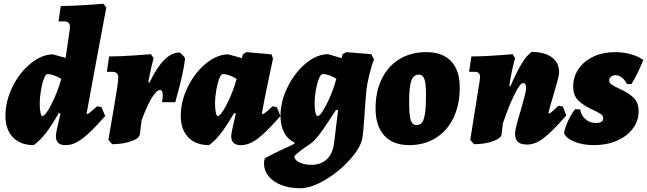

<svg xmlns="http://www.w3.org/2000/svg" viewBox="-20 -762 3451 1024"><path d="M498 -195 521 -191 541 -143Q485 -80 449 -47.5Q413 -15 385.5 -1.5Q358 12 329 12Q278 12 278 -36Q278 -47 284 -75.5Q290 -104 303 -158H293Q254 -90 223 -50.5Q192 -11 160 12Q89 12 49 -29.5Q9 -71 9 -145Q9 -222 46.5 -298.5Q84 -375 143.5 -423.5Q203 -472 263 -472L330 -453L352 -605Q353 -610 353 -618Q353 -634 345 -641Q337 -648 320 -648H292L304 -730Q361 -730 434.5 -735Q508 -740 531 -742L547 -722Q535 -659 503.5 -490.5Q472 -322 442 -157L446 -154Q450 -154 459.5 -162Q469 -170 498 -195ZM307 -341Q304 -343 293 -349Q282 -355 265.5 -361Q249 -367 233 -367Q224 -367 214.5 -343Q205 -319 198.5 -281.5Q192 -244 192 -208Q192 -179 196 -161Q200 -143 206 -143Q222 -143 254 -205.5Q286 -268 307 -341Z M611 -349Q611 -379 578 -379H550L562 -461Q618 -461 690.5 -466Q763 -471 785 -473L799 -452Q796 -441 786.5 -401Q777 -361 771 -322L778 -323Q854 -482 937 -482Q946 -477 954.5 -468Q963 -459 967 -450Q964 -417 952.5 -365Q941 -313 929.5 -271Q918 -229 915 -217H844Q848 -238 848 -254Q848 -282 833 -282Q815 -282 789 -239Q763 -196 735 -120L726 -45Q723 -24 679 -8.5Q635 7 578 7L558 -16Q566 -62 588.5 -193Q611 -324 611 -349Z M1433 -195 1456 -191 1476 -143Q1420 -80 1384 -47.5Q1348 -15 1320.5 -1.5Q1293 12 1264 12Q1213 12 1213 -36Q1213 -54 1238 -158H1228Q1187 -88 1156.5 -49Q1126 -10 1095 12Q1024 12 984 -29.5Q944 -71 944 -145Q944 -222 981.5 -298.5Q1019 -375 1078.5 -423.5Q1138 -472 1198 -472L1270 -452L1275 -472L1294 -484L1428 -472L1436 -449Q1394 -258 1377 -157L1381 -154Q1391 -154 1433 -195ZM1242 -341Q1201 -367 1168 -367Q1159 -367 1149.5 -343Q1140 -319 1133.5 -282Q1127 -245 1127 -209Q1127 -181 1131 -162Q1135 -143 1141 -143Q1157 -143 1189.5 -206Q1222 -269 1242 -341Z M1388 109Q1388 100 1389 95L1393 82Q1449 51 1550 5L1551 -2Q1515 -18 1495.5 -55Q1476 -92 1476 -144Q1476 -221 1514 -298Q1552 -375 1611 -424Q1670 -473 1730 -473L1802 -452L1807 -473L1827 -484L1960 -473L1975 -445Q1962 -415 1950 -365Q1938 -315 1934 -281Q1933 -275 1927 -194Q1926 -176 1922 -120Q1918 -64 1914 -35Q1908 19 1850.5 84.5Q1793 150 1716.5 196Q1640 242 1581 242Q1525 242 1481 225Q1437 208 1412.5 178Q1388 148 1388 109ZM1774 -342Q1771 -344 1760 -350Q1749 -356 1733 -361.5Q1717 -367 1701 -367Q1691 -367 1681 -343Q1671 -319 1664.5 -282Q1658 -245 1658 -209Q1658 -179 1662.5 -161Q1667 -143 1674 -143Q1690 -143 1722 -206Q1754 -269 1774 -342ZM1762 0 1783 -174 1773 -177Q1709 -78 1682 -43Q1655 -8 1631 8Q1604 25 1577 46.5Q1550 68 1550 72Q1550 91 1576.5 104Q1603 117 1641 117Q1692 117 1723.5 87Q1755 57 1762 0Z M1983 -184Q1983 -274 2016.5 -342Q2050 -410 2111 -447Q2172 -484 2253 -484Q2340 -484 2386 -435.5Q2432 -387 2432 -295Q2432 -203 2398.5 -133.5Q2365 -64 2304 -26Q2243 12 2162 12Q2076 12 2029.5 -39Q1983 -90 1983 -184ZM2252 -259Q2252 -316 2243.5 -340Q2235 -364 2214 -364Q2185 -364 2173.5 -331.5Q2162 -299 2162 -215Q2162 -148 2170.5 -121.5Q2179 -95 2201 -95Q2221 -95 2231.5 -109.5Q2242 -124 2247 -159Q2252 -194 2252 -259Z M3000 -146Q2921 -56 2877 -23.5Q2833 9 2792 9Q2758 9 2742.5 -5Q2727 -19 2727 -50Q2727 -75 2758 -176Q2768 -212 2777 -245.5Q2786 -279 2786 -291Q2786 -319 2770 -319Q2754 -319 2724 -258.5Q2694 -198 2662 -104L2655 -45Q2652 -24 2608.5 -8.5Q2565 7 2508 7L2488 -16L2539 -336Q2540 -342 2540 -351Q2540 -366 2533 -372.5Q2526 -379 2509 -379H2482L2494 -461Q2575 -461 2714 -473L2727 -452Q2709 -389 2696 -302L2703 -303Q2764 -449 2815 -485Q2884 -485 2923 -456.5Q2962 -428 2962 -378Q2962 -362 2950.5 -320.5Q2939 -279 2927 -239Q2908 -177 2905 -160L2908 -157Q2913 -157 2923 -165.5Q2933 -174 2958 -198L2982 -194Z M3157 -106Q3197 -106 3197 -131Q3197 -145 3183 -154.5Q3169 -164 3132 -181Q3088 -202 3062.5 -228Q3037 -254 3037 -301Q3037 -353 3066 -395Q3095 -437 3146 -460.5Q3197 -484 3261 -484Q3305 -484 3345.5 -472.5Q3386 -461 3411 -442Q3379 -364 3348 -314H3323Q3313 -336 3296.5 -348.5Q3280 -361 3263 -361Q3249 -361 3239 -353Q3229 -345 3229 -333Q3229 -323 3236.5 -315.5Q3244 -308 3259 -301L3281 -290Q3330 -268 3358 -242Q3386 -216 3386 -168Q3386 -117 3355 -76Q3324 -35 3270 -11.5Q3216 12 3148 12Q3088 12 3043 -6.5Q2998 -25 2988 -53Q2993 -81 3011 -119.5Q3029 -158 3048 -180L3075 -178Q3078 -148 3102 -127Q3126 -106 3157 -106Z"/></svg>

Font: Alegreya Black
Style: Italic
Weight: 900
Italic angle: -7°
Designer: Juan Pablo del Peral
Foundry: Huerta Tipografica
Version: Version 2.007; ttfautohint (v1.6)